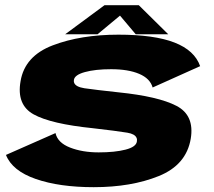

<svg xmlns="http://www.w3.org/2000/svg" viewBox="-20 -732 844 756"><path d="M349 5Q214 5 121 -27.2Q28 -59.5 3.5 -122L198.5 -208Q207 -170 255.8 -151Q304.5 -132 368.5 -132Q432.5 -132 474.2 -142.8Q516 -153.5 519 -175Q520.5 -183.5 517.5 -189.5Q511 -204.5 481.5 -209.5Q439 -216.5 347 -227Q180 -244 112.2 -281.8Q44.5 -319.5 61 -412.5Q77.5 -511.5 187.8 -553.5Q298 -595.5 446 -595.5Q587.5 -595.5 667 -564.5Q746.5 -533.5 768 -471.5L581 -387.5Q571 -423 528 -441.2Q485 -459.5 417.5 -459.5Q355 -459.5 314.2 -448.2Q273.5 -437 271 -417Q270 -411 272 -406Q278 -390 312.5 -384.5Q358 -378 446 -368.5Q603 -352.5 674.8 -315.2Q746.5 -278 731 -185.5Q713.5 -82.5 605.2 -38.8Q497 5 349 5ZM236.5 -597 391.5 -711.5H526.5L642.5 -597H514.5L452.5 -670.5L364 -597Z"/></svg>

Font: Anybody ExtraExpanded ExtraBold
Style: Italic
Weight: 800
Width: 8
Italic angle: -10°
Designer: Tyler Finck
Foundry: Etcetera Type Company
Version: Version 1.010; ttfautohint (v1.8.3) -l 8 -r 50 -G 200 -x 14 